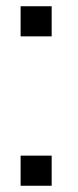

<svg xmlns="http://www.w3.org/2000/svg" viewBox="-20 -595 250 615"><path d="M46 -96.5V0H145.5V-96.5ZM46 -575V-478.5H145.5V-575Z"/></svg>

Font: Anybody SemiExpanded
Style: Regular
Weight: 400
Width: 6
Designer: Tyler Finck
Foundry: Etcetera Type Company
Version: Version 1.113;gftools[0.9.25]